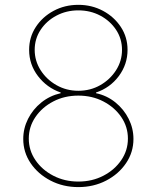

<svg xmlns="http://www.w3.org/2000/svg" viewBox="-20 -757 642 787"><path d="M301.1 9.9Q238.6 9.9 187.3 -16.7Q136 -43.3 105.6 -88.1Q75.3 -132.8 75.3 -187.5Q75.3 -230.8 95 -269.9Q114.7 -308.9 149.3 -336.8Q183.9 -364.7 228.7 -375V-377.8Q172.2 -397.4 135.8 -445Q99.4 -492.5 99.4 -552.6Q99.4 -604.4 126.6 -646.1Q153.8 -687.9 199.6 -712.5Q245.4 -737.2 301.1 -737.2Q356.2 -737.2 402 -712.7Q447.8 -688.2 475.3 -646.5Q502.8 -604.8 502.8 -552.6Q502.8 -493.3 467 -445.1Q431.1 -397 373.6 -377.8V-375Q418.3 -365.4 452.9 -337.4Q487.6 -309.3 507.3 -270.1Q527 -230.8 527 -187.5Q527 -132.8 496.6 -88.1Q466.3 -43.3 415 -16.7Q363.6 9.9 301.1 9.9ZM301.1 -12.8Q358 -12.8 403.9 -36.8Q449.9 -60.7 477.1 -100.7Q504.3 -140.6 504.3 -188.9Q504.3 -237.2 477.1 -277.2Q449.9 -317.1 403.9 -341.1Q358 -365.1 301.1 -365.1Q244.3 -365.1 198.3 -341.1Q152.3 -317.1 125.2 -277.2Q98 -237.2 98 -188.9Q98 -140.6 125.2 -100.7Q152.3 -60.7 198.5 -36.8Q244.7 -12.8 301.1 -12.8ZM301.1 -384.9Q350.5 -384.9 391 -408Q431.5 -431.1 455.8 -469.3Q480.1 -507.5 480.1 -552.6Q480.1 -598 455.8 -634.8Q431.5 -671.5 391 -693Q350.5 -714.5 301.1 -714.5Q252.1 -714.5 211.5 -693Q170.8 -671.5 146.5 -634.8Q122.2 -598 122.2 -552.6Q122.2 -507.5 146.5 -469.3Q170.8 -431.1 211.5 -408Q252.1 -384.9 301.1 -384.9Z"/></svg>

Font: Inter UI Thin
Style: Regular
Weight: 100
Designer: Rasmus Andersson
Foundry: rsms
Version: 3.2;8d6f07862